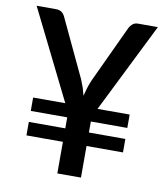

<svg xmlns="http://www.w3.org/2000/svg" viewBox="-81 -788 743 856"><g transform="rotate(10 290.0 -360.0)"><path d="M564.5 -720.2 362.8 -314.5H508.3V-253.9H343.3V-204.1H508.3V-143.1H343.3V0H236.3V-143.1H71.3V-204.1H236.3V-253.9H71.3V-314.5H216.8L15.6 -720.2H104.5Q118.7 -720.2 129.4 -712.9Q139.2 -705.1 144.5 -693.4L267.6 -432.1Q280.8 -398.9 281.7 -395Q289.6 -368.7 291 -361.3Q293 -370.6 300.3 -395.5Q304.7 -410.6 313.5 -432.1L435.5 -693.4Q440.4 -703.6 450.2 -711.9Q460 -720.2 474.6 -720.2Z"/></g></svg>

Font: Lato-SemiBold
Style: Regular
Weight: 500
Designer: Lukasz Dziedzic with Adam Twardoch and Botio Nikoltchev
Foundry: tyPoland Lukasz Dziedzic
Version: ""